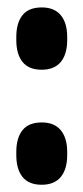

<svg xmlns="http://www.w3.org/2000/svg" viewBox="-20 -498 230 530"><path d="M95 12Q59.5 12 42.2 -9.5Q25 -31 25 -70V-78.5Q25 -117 42 -138.5Q59 -160 95.5 -160Q130 -160 147.8 -138.5Q165.5 -117 165.5 -78.5V-70Q165.5 -31 147.8 -9.5Q130 12 95 12ZM95 -305.5Q59.5 -305.5 42.2 -327Q25 -348.5 25 -387.5V-396Q25 -434.5 42 -456Q59 -477.5 95.5 -477.5Q130 -477.5 147.8 -456Q165.5 -434.5 165.5 -396V-387.5Q165.5 -348.5 147.8 -327Q130 -305.5 95 -305.5Z"/></svg>

Font: Anek Latin Condensed
Style: Bold
Weight: 700
Width: 3
Designer: Yesha Goshar
Foundry: Ek Type
Version: Version 1.003